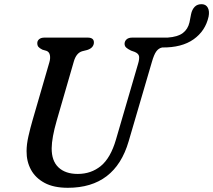

<svg xmlns="http://www.w3.org/2000/svg" viewBox="-20 -879 1015 914"><path d="M532 -214.5 637.5 -576Q644 -597.5 642 -610.8Q640 -624 621 -632L604 -638Q587.5 -646 580.2 -653Q573 -660 573 -671Q573.5 -683.5 582.8 -691.8Q592 -700 610 -700H777.5H778Q826.5 -703.5 850.5 -721.8Q874.5 -740 882 -772.5L889.5 -811Q894 -833.5 907 -846.8Q920 -860 942 -859Q961 -858 969.5 -841.8Q978 -825.5 973 -800Q958 -732 901.8 -692Q845.5 -652 752 -653Q735 -649.5 724 -634.2Q713 -619 703 -584L592.5 -206.5Q528 15 303 15Q235.5 15 192 -8.5Q148.5 -32 127.2 -71.5Q106 -111 106.5 -159.5Q106.5 -192 115.5 -231.2Q124.5 -270.5 134.5 -305L215 -582.5Q220.5 -601 217.5 -616.5Q214.5 -632 201 -637L182 -642.5Q168 -649.5 162.8 -656Q157.5 -662.5 157.5 -674Q157.5 -685 166.5 -692.5Q175.5 -700 192 -700H397Q427.5 -700 427 -676.5Q427 -665.5 419.5 -656Q412 -646.5 395 -641L371 -635Q343 -626.5 331.5 -586.5L250 -305Q226.5 -223.5 226 -173.5Q225.5 -113 258.5 -82Q291.5 -51 350 -51Q414 -51 460.2 -89Q506.5 -127 532 -214.5Z"/></svg>

Font: Fraunces 9pt S100
Style: Italic
Weight: 400
Italic angle: -16°
Version: Version 1.000; ttfautohint (v1.8.3)